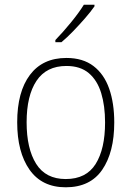

<svg xmlns="http://www.w3.org/2000/svg" viewBox="-20 -785 559 815"><path d="M465 -265Q465 -139 414 -64.5Q363 10 259 10Q158 10 105.5 -64.5Q53 -139 53 -266Q53 -395 107 -467Q161 -539 262 -539Q332 -539 377 -504.5Q422 -470 443.5 -408.5Q465 -347 465 -265ZM93 -266Q93 -154 133.5 -89.5Q174 -25 259 -25Q346 -25 386 -89Q426 -153 426 -265Q426 -336 409.5 -390Q393 -444 357 -474.5Q321 -505 262 -505Q177 -505 135 -442Q93 -379 93 -266ZM381 -758Q365 -735 341 -707.5Q317 -680 291 -653Q265 -626 241 -606H215V-615Q247 -648 281 -689.5Q315 -731 336 -765H381Z"/></svg>

Font: Noto Sans Telugu SemiCondensed ExtraLight
Style: Regular
Weight: 200
Width: 4
Designer: Jelle Bosma - Monotype Design Team
Foundry: Monotype Imaging Inc.
Version: Version 2.005; ttfautohint (v1.8.4.7-5d5b)